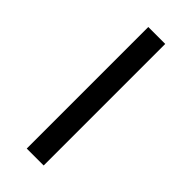

<svg xmlns="http://www.w3.org/2000/svg" viewBox="44 -218 579 579"><g transform="rotate(-45 333.5 72.0)"><path d="M74.1 108.2V36H592.5V108.2Z"/></g></svg>

Font: Envelope Sans Variable
Style: Regular
Weight: 500
Designer: Andreas Rasmussen / Norman Anderson
Foundry: mail.de GmbH
Version: Version 1.150